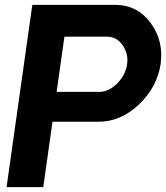

<svg xmlns="http://www.w3.org/2000/svg" viewBox="-20 -770 684 790"><path d="M453 -750Q545 -750 599.5 -676Q654 -602 641 -507Q627 -412 552 -340.5Q477 -269 385 -269H196L158 0H7L113 -750ZM388 -392Q428 -392 462.5 -427Q497 -462 503 -506Q509 -549 484.5 -584Q460 -619 420 -619H245L213 -392Z"/></svg>

Font: Oakes Grotesk Bold
Style: Italic
Weight: 700
Italic angle: -8°
Designer: Samuel Oakes
Foundry: Samuel Oakes
Version: Version 1.000;PS 001.000;hotconv 1.0.88;makeotf.lib2.5.64775